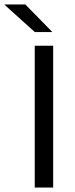

<svg xmlns="http://www.w3.org/2000/svg" viewBox="-80 -845 336 865"><path d="M159.5 0H76.5V-639H159.5ZM34 -825 155 -701.5V-700.5H77L-59.5 -823.5V-825Z"/></svg>

Font: Anek Latin
Style: Regular
Weight: 400
Designer: Yesha Goshar
Foundry: Ek Type
Version: Version 1.003